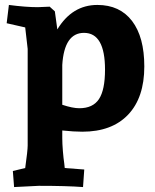

<svg xmlns="http://www.w3.org/2000/svg" viewBox="-20 -523 629 777"><path d="M374 -503Q465 -503 514.5 -438Q564 -373 564 -254Q564 -128 498.5 -59Q433 10 313 10Q279 10 232 5V36Q232 58 234.5 88.5Q237 119 240 138L242 157L321 163L316 234Q250 229 137 229L37 234L32 169L82 157Q92 86 92 66V-325L82 -412L7 -429L16 -503Q84 -494 133 -494L181 -496L202 -477L212 -404Q272 -503 374 -503ZM320 -390Q240 -390 232 -260V-99Q274 -85 301 -85Q356 -85 380.5 -122Q405 -159 405 -241Q405 -390 320 -390Z"/></svg>

Font: Andada
Style: Bold
Weight: 700
Designer: Carolina Giovagnoli
Foundry: Carolina Giovagnoli
Version: Version 1.003